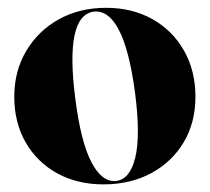

<svg xmlns="http://www.w3.org/2000/svg" viewBox="-20 -474 550 504"><path d="M258.5 -453.5Q327 -453.5 380 -423.8Q433 -394 463 -341.2Q493 -288.5 493 -220Q493 -152 462 -100.2Q431 -48.5 376.5 -19.2Q322 10 251.5 10Q183 10 130.2 -19Q77.5 -48 47.5 -100Q17.5 -152 17.5 -220Q17.5 -287.5 48.8 -340.2Q80 -393 134.2 -423.2Q188.5 -453.5 258.5 -453.5ZM285 1Q321.5 -3.5 335.2 -60.8Q349 -118 334.5 -230.5Q319.5 -343 292.2 -395.2Q265 -447.5 226.5 -443.5Q149 -433.5 178 -212.5Q192.5 -100.5 220.2 -47.8Q248 5 285 1Z"/></svg>

Font: Fraunces 144pt S000
Style: Bold
Weight: 700
Version: Version 1.000; ttfautohint (v1.8.3)